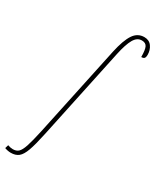

<svg xmlns="http://www.w3.org/2000/svg" viewBox="-379 -846 961 1161"><g transform="rotate(30 102.0 -265.0)"><path d="M-130 232 -123 208Q-104 215 -87 215Q-63 215 -48.5 201.5Q-34 188 -21.5 150.5Q-9 113 8 35L143 -600Q162 -687 189.5 -728.5Q217 -770 264 -770Q298 -770 316 -745Q334 -720 334 -686Q334 -671 328.5 -663.5Q323 -656 307 -656Q307 -705 297.5 -725Q288 -745 261 -745Q228 -745 207.5 -709.5Q187 -674 171 -600L36 36Q18 121 2.5 164Q-13 207 -33.5 223.5Q-54 240 -87 240Q-108 240 -130 232Z"/></g></svg>

Font: Noto Serif CondThin
Style: Italic
Weight: 250
Width: 3
Italic angle: -12°
Designer: Monotype Design Team
Foundry: Monotype Imaging Inc.
Version: Version 1.001